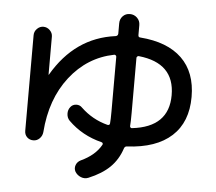

<svg xmlns="http://www.w3.org/2000/svg" viewBox="-58 -869 1115 993"><g transform="rotate(5 500.0 -372.0)"><path d="M828.1 -405.3Q828.1 -572.3 641.6 -591.8Q637.7 -592.8 633.8 -589.4Q629.9 -585.9 629.9 -582V-294.9Q629.9 -249 627.9 -227.5Q627.9 -222.7 631.3 -219.7Q634.8 -216.8 638.7 -217.8Q828.1 -239.3 828.1 -405.3ZM135.7 -110.4Q116.2 -110.4 103 -123Q89.8 -135.7 89.8 -156.2V-652.3Q89.8 -671.9 104 -686Q118.2 -700.2 136.7 -700.2Q156.2 -700.2 170.4 -686Q184.6 -671.9 184.6 -653.3V-456.1Q184.6 -455.1 185.5 -455.1Q186.5 -455.1 186.5 -456.1Q303.7 -657.2 512.7 -684.6Q524.4 -686.5 525.4 -698.2V-752Q525.4 -774.4 540 -789.6Q554.7 -804.7 576.7 -804.7Q598.6 -804.7 614.3 -789.6Q629.9 -774.4 629.9 -752V-700.2Q629.9 -688.5 640.6 -688.5Q782.2 -677.7 856.9 -605.5Q931.6 -533.2 931.6 -405.3Q931.6 -274.4 852.1 -201.7Q772.5 -128.9 621.1 -121.1Q610.4 -121.1 606.4 -110.4Q586.9 -50.8 545.9 -10.7Q504.9 29.3 436.5 57.6Q417 65.4 397.5 57.6Q377.9 49.8 367.2 32.2Q358.4 15.6 364.7 -2Q371.1 -19.5 388.7 -28.3Q462.9 -62.5 494.1 -119.1Q496.1 -123 494.1 -127Q492.2 -130.9 487.3 -131.8Q385.7 -157.2 314.5 -227.5Q300.8 -241.2 299.8 -262.2Q298.8 -283.2 311.5 -298.8Q322.3 -312.5 340.8 -313.5Q359.4 -314.5 372.1 -300.8Q431.6 -244.1 510.7 -223.6Q522.5 -221.7 523.4 -232.4Q525.4 -251 525.4 -294.9V-578.1Q525.4 -583 521.5 -585.9Q517.6 -588.9 513.7 -587.9Q376 -560.5 286.1 -445.3Q196.3 -330.1 183.6 -157.2Q181.6 -137.7 168 -124Q154.3 -110.4 135.7 -110.4Z"/></g></svg>

Font: Rounded-X Mgen+ 1m medium
Style: Regular
Weight: 500
Designer: [Source Han Sans]
Ryoko NISHIZUKA  (kana & ideographs); Paul D. Hunt (Latin, Greek & Cyrillic); Wenlong ZHANG  (bopomofo
Version: Version 1.059.20150602